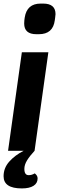

<svg xmlns="http://www.w3.org/2000/svg" viewBox="-32 -842 340 1072"><path d="M90 -550H238L161 0H13ZM103 -711Q103 -723 104 -729L106 -744Q118 -822 195 -822H209Q278 -822 278 -763Q278 -758 276 -744L274 -729Q264 -651 185 -651H171Q103 -651 103 -711ZM-12 142Q-12 96 19.5 60.5Q51 25 100 0H161Q134 29 119 53.5Q104 78 104 101Q104 136 128 136Q146 136 162 126Q178 138 178 154Q178 181 155 195.5Q132 210 90 210Q-12 210 -12 142Z"/></svg>

Font: Krub
Style: Bold Italic
Weight: 700
Italic angle: -8°
Designer: Ekaluck Peanpanawate
Foundry: Cadson Demak Co.,Ltd.
Version: Version 1.000; ttfautohint (v1.6)